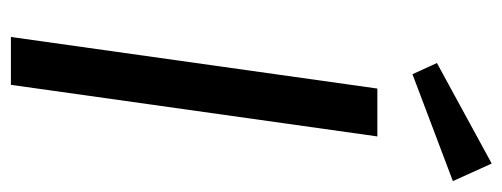

<svg xmlns="http://www.w3.org/2000/svg" viewBox="-312 -632 944 361"><g transform="rotate(90 160.5 -452.0)"><path d="M140 0H50L147 -689H237ZM321 -831 120 -755 99 -801 288 -904Z"/></g></svg>

Font: Fira Sans Condensed
Style: Italic
Weight: 400
Width: 3
Italic angle: -8°
Designer: bBox Type GmbH & Carrois Corporate GbR & Edenspiekermann AG
Foundry: bBox Type GmbH & Carrois Corporate GbR & Edenspiekermann AG
Version: Version 4.301